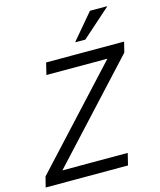

<svg xmlns="http://www.w3.org/2000/svg" viewBox="-147 -982 893 1074"><g transform="rotate(-15 299.5 -445.5)"><path d="M-17.5 0 -2.5 -60 502.5 -606.7H149.2L165.8 -675H617.5L602.5 -615L97.5 -68.3H475.8L459.2 0ZM353.3 -741.7 354.2 -745 477.5 -890.8H575.8L575 -887.5L410.8 -741.7Z"/></g></svg>

Font: Funnel Sans Light
Style: Italic
Weight: 300
Italic angle: -14.036°
Designer: NORD ID, Kristian Moeller
Foundry: Dicotype
Version: Version 1.000